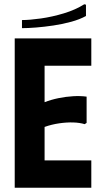

<svg xmlns="http://www.w3.org/2000/svg" viewBox="-20 -880 475 900"><path d="M408 -700V-572H189V-401Q220 -413 254.5 -420Q289 -427 323 -429Q357 -431 386 -427V-304L377 -298Q354 -305 323.5 -306Q293 -307 258 -302Q223 -297 189 -285V-128H408V0H49V-700ZM375 -860 383 -858V-805Q354 -789 314 -778Q274 -767 230.5 -760.5Q187 -754 148.5 -751Q110 -748 83 -748V-786Q119 -786 172 -793.5Q225 -801 279.5 -817.5Q334 -834 375 -860Z"/></svg>

Font: Phudu Light SemiBold
Style: Regular
Weight: 600
Version: Version 1.005;gftools[0.9.23]